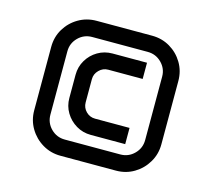

<svg xmlns="http://www.w3.org/2000/svg" viewBox="-81 -790 786 710"><g transform="rotate(15 312.0 -435.5)"><path d="M68.4 -557.6Q68.4 -595.7 86.9 -626.7Q105.5 -657.7 136.7 -676Q168 -694.3 205.6 -694.3H418Q456.1 -694.3 487.1 -676Q518.1 -657.7 536.6 -626.7Q555.2 -595.7 555.2 -557.6V-314.9Q555.2 -277.3 536.6 -246.1Q518.1 -214.8 487.1 -196.3Q456.1 -177.7 418 -177.7H205.6Q168 -177.7 136.7 -196.3Q105.5 -214.8 86.9 -246.1Q68.4 -277.3 68.4 -314.9ZM130.4 -314.9Q130.4 -283.7 152.3 -261.7Q174.3 -239.7 205.6 -239.7H418Q449.2 -239.7 471.2 -261.7Q493.2 -283.7 493.2 -314.9V-557.6Q493.2 -588.4 471.2 -610.4Q449.2 -632.3 418 -632.3H205.6Q174.3 -632.3 152.3 -610.4Q130.4 -588.4 130.4 -557.6ZM182.1 -481.4Q182.1 -512.2 197.3 -537.6Q212.4 -563 237.8 -577.9Q263.2 -592.8 293.9 -592.8H425.8V-530.8H293.9Q273.9 -530.8 259.3 -516.1Q244.6 -501.5 244.6 -481.4V-392.6Q244.6 -372.1 259 -357.7Q273.4 -343.3 293.9 -343.3H425.8V-281.2H293.9Q263.2 -281.2 237.8 -296.4Q212.4 -311.5 197.3 -336.7Q182.1 -361.8 182.1 -392.6Z"/></g></svg>

Font: Anta
Style: Regular
Weight: 400
Designer: Sergej Lebedev
Foundry: Sergej Lebedev
Version: Version 1.000; ttfautohint (v1.8.4.7-5d5b)